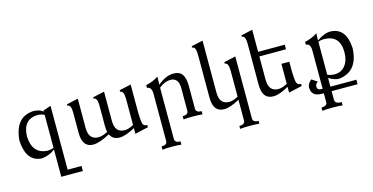

<svg xmlns="http://www.w3.org/2000/svg" viewBox="-94 -1211 3834 1973"><g transform="rotate(-15 1823.5 -224.5)"><path d="M299.8 -51.3Q343.3 -52.7 364.7 -64.9V-414.1Q333.5 -432.1 290.5 -432.1Q137.7 -427.2 131.3 -249Q138.2 -58.6 299.8 -51.3ZM594.2 244.1H364.7V-47.9Q309.1 1 222.7 9.8Q58.1 2.9 45.4 -225.1Q64.9 -471.2 259.8 -482.4Q325.7 -481.4 364.7 -449.7V-460.9L446.8 -489.3V190.4H594.2Z M1214.8 14.2V-46.9Q1115.7 9.8 1049.8 9.8Q976.6 9.8 949.2 -51.3Q835.9 9.8 770.5 9.8Q653.8 9.8 653.8 -145V-361.3Q653.8 -445.3 615.2 -445.3H613.8V-460L736.3 -487.3V-176.8Q736.3 -49.3 840.8 -49.3Q880.9 -49.3 939.9 -79.1Q933.1 -107.4 933.1 -145V-361.3Q933.1 -445.3 894.5 -445.3H893.1V-460L1015.6 -487.3V-176.8Q1015.6 -49.3 1120.1 -49.3Q1160.2 -49.3 1214.8 -79.6V-357.4Q1214.8 -442.9 1175.3 -443.4L1174.8 -460L1298.8 -487.3V-183.1Q1301.8 -96.7 1310.3 -68.8Q1318.8 -41 1356.9 -40V-17.6Z M1642.6 244.1Q1602.1 239.7 1543 239.7Q1483.9 239.7 1440.9 244.1V210Q1501 210 1501 167.5V-334.5Q1500.5 -409.7 1451.7 -409.7V-439.5Q1531.7 -458 1585 -495.1Q1582.5 -448.7 1582.5 -408.7Q1669.9 -482.4 1750 -482.4Q1816.4 -482.4 1844.5 -441.7Q1872.6 -400.9 1872.6 -311.5V-76.7Q1872.6 -34.2 1932.6 -34.2V0Q1892.1 -4.4 1833 -4.4Q1773.9 -4.4 1731 0V-34.2Q1791 -34.2 1791.5 -76.7V-317.9Q1791.5 -427.7 1703.6 -427.7Q1646 -427.7 1582.5 -377.9V167.5Q1582.5 210 1642.6 210Z M2472.2 244.1Q2431.6 239.7 2369.6 239.7Q2310.5 239.7 2267.6 244.1V213.9Q2327.6 213.9 2328.1 171.4V-49.8Q2229 6.8 2163.1 6.8Q2046.4 6.8 2046.4 -147.9V-606Q2046.4 -689.9 2007.8 -689.9H2006.3V-704.6L2128.9 -731.9V-179.7Q2128.9 -52.2 2233.4 -52.2Q2273.4 -52.2 2328.1 -82.5V-357.9Q2328.1 -443.4 2288.6 -443.8L2288.1 -460.4L2412.1 -487.8V171.4Q2412.1 213.9 2472.2 213.9Z M2850.1 14.2V-46.9Q2751 9.8 2685.1 9.8Q2568.4 9.8 2568.4 -145V-581.5Q2568.4 -665.5 2529.8 -665.5H2528.3V-680.2L2650.9 -707.5V-472.7H2934.1V-423.8H2650.9V-176.8Q2650.9 -49.3 2755.4 -49.3Q2795.4 -49.3 2850.1 -79.6V-291.5H2934.1V-183.1Q2937 -96.7 2945.6 -68.8Q2954.1 -41 2992.2 -40V-17.6Z M3352.1 -45.9Q3422.9 -45.9 3464.8 -99.1Q3506.8 -152.3 3506.8 -240.7Q3506.8 -423.8 3333 -423.8Q3300.8 -423.3 3275.9 -411.6V-62Q3311 -45.9 3352.1 -45.9ZM3347.2 283.2Q3312 278.8 3244.1 278.8Q3176.8 278.8 3131.8 283.2V249Q3186 249 3192.9 216.3V113.3H3170.9Q3061.5 113.3 3061.5 16.6Q3061.5 -20.5 3104.5 -58.1L3164.6 -18.1Q3135.7 -1 3135.7 28.8Q3136.7 65.4 3180.7 65.4H3192.9V-340.3Q3192.9 -416 3143.6 -416V-446.3Q3224.6 -464.8 3278.3 -502.4L3275.9 -447.8V-425.8Q3355 -482.4 3418.9 -482.4Q3587.4 -479 3598.6 -258.8Q3588.4 -13.2 3384.8 9.8Q3333.5 9.8 3275.9 -27.8V65.4H3552.2V113.3H3275.9V206.1Q3275.9 249 3347.2 249Z"/></g></svg>

Font: Kelvinch
Style: Regular
Weight: 400
Designer: Paul James MIller
Foundry: High-Logic / Made with FontCreator
Version: Version 3.30 September 23, 2016